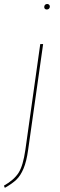

<svg xmlns="http://www.w3.org/2000/svg" viewBox="-63 -736 295 950"><path d="M168.5 -689Q162.6 -689 159.2 -692.4Q155.8 -695.8 155.8 -701.2Q155.8 -707.5 159.7 -711.9Q163.6 -716.3 170.4 -716.3Q176.3 -716.3 179.9 -712.6Q183.6 -709 183.6 -703.6Q183.6 -697.3 179.4 -693.1Q175.3 -689 168.5 -689ZM-39.1 193.4 -43.5 182.6Q6.3 154.3 28.8 119.1Q51.3 84 62.5 5.4L136.2 -518.1H150.4L76.2 5.4Q68.4 62.5 53.5 97.9Q38.6 133.3 18.3 152.8Q-2 172.4 -39.1 193.4Z"/></svg>

Font: Fira Sans Compressed Hair
Style: Italic
Weight: 100
Width: 3
Italic angle: -8°
Designer: Carrois Corporate & Edenspiekermann AG
Foundry: Carrois Corporate GbR & Edenspiekermann AG
Version: Version 4.203;PS 004.203;hotconv 1.0.88;makeotf.lib2.5.64775